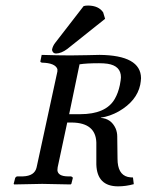

<svg xmlns="http://www.w3.org/2000/svg" viewBox="-20 -658 524 686"><path d="M408.2 -354Q412.1 -374.5 412.1 -381.8Q412.1 -422.9 364.3 -430.2Q350.6 -432.1 334 -432.1Q289.1 -432.1 264.2 -428.2L227.1 -250H266.1Q358.9 -250 390.1 -304.7Q402.3 -325.7 408.2 -354ZM110.8 -60.1 185.1 -402.8V-411.1Q177.2 -433.1 129.9 -434.1Q125 -435.1 124 -438L128.9 -461.9Q189 -460 231.9 -460Q250.5 -460 292.5 -460.9Q324.7 -461.9 335.9 -461.9Q482.9 -460.4 483.9 -378.9Q483.4 -367.7 481 -355Q468.8 -297.4 404.8 -260.3Q372.6 -242.2 340.8 -237.8L339.8 -236.8Q377 -234.4 393.1 -199.2Q398.9 -185.1 398.9 -170.9L399.9 -90.8Q399.9 -35.2 436.5 -25.9Q445.8 -23.9 455.1 -23.9L458 0Q429.7 7.8 401.9 7.8Q326.7 7.8 324.2 -70.3Q324.2 -76.2 324.2 -83V-148.9Q321.8 -218.8 237.8 -220.2H220.2L186 -60.1Q185.1 -55.2 185.1 -49.8Q187 -28.3 222.2 -27.8H233.9Q239.7 -25.9 240.2 -22L234.9 -1L231.9 1Q231 1 130.9 -1L30.8 1L28.8 -1L34.2 -22Q37.1 -27.3 42 -27.8H62Q104 -29.3 110.8 -60.1ZM278.8 -636.2Q285.2 -638.2 294.9 -638.2Q332.5 -637.7 348.6 -613.8L355.5 -590.8L220.2 -482.9Q199.2 -467.3 180.2 -466.8Q169.9 -466.8 166.5 -477.1Q166 -479.5 166 -481Q168.5 -493.7 177.2 -504.9Z"/></svg>

Font: Linux Libertine Capitals O
Style: Bold Italic Samll Caps
Weight: 400
Italic angle: -12°
Designer: Philipp H. Poll
Foundry: Philipp H. Poll
Version: Version 5.0.4